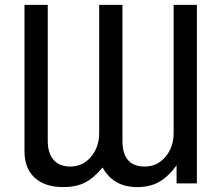

<svg xmlns="http://www.w3.org/2000/svg" viewBox="-20 -749 904 784"><path d="M784 0H701V-74Q667 -27 629.5 -6Q592 15 540 15Q443 15 399 -65Q362 -21 326 -3Q290 15 238 15Q164 15 122 -23Q80 -61 80 -131V-729H175V-174Q175 -124 198.5 -96.5Q222 -69 267 -69Q318 -69 351.5 -108.5Q385 -148 385 -206V-729H480V-174Q480 -69 571 -69Q622 -69 655.5 -108.5Q689 -148 689 -206V-729H784Z"/></svg>

Font: ColatingCofangSans
Style: Regular
Weight: 400
Foundry: GNU
Version: Version 412.227;June 27, 2022;FontCreator 11.0.0.2412 32-bit